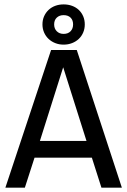

<svg xmlns="http://www.w3.org/2000/svg" viewBox="-20 -870 590 890"><path d="M544.9 0H450.2L405.8 -139.2H140.1L95.2 0H4.9L216.8 -638.2H335.9ZM380.9 -216.8 272.9 -558.1 165 -216.8ZM274.9 -849.6Q295.9 -849.6 314 -843Q332 -836.4 345.2 -824Q358.4 -811.5 365.7 -794.4Q373 -777.3 373 -756.8Q373 -736.8 365.7 -719.5Q358.4 -702.1 345.2 -689.7Q332 -677.2 314 -670.2Q295.9 -663.1 274.9 -663.1Q253.9 -663.1 236.1 -670.2Q218.3 -677.2 205.1 -689.7Q191.9 -702.1 184.3 -719.5Q176.8 -736.8 176.8 -756.8Q176.8 -777.3 184.3 -794.4Q191.9 -811.5 205.1 -824Q218.3 -836.4 236.1 -843Q253.9 -849.6 274.9 -849.6ZM274.9 -799.8Q255.4 -799.8 243.2 -788.3Q231 -776.9 231 -756.8Q231 -737.3 243.2 -725.1Q255.4 -712.9 274.9 -712.9Q295.4 -712.9 307.1 -725.1Q318.8 -737.3 318.8 -756.8Q318.8 -776.9 307.1 -788.3Q295.4 -799.8 274.9 -799.8ZM0 -638.2Z"/></svg>

Font: Code New Roman
Style: Regular
Weight: 400
Monospace: yes
Designer: Sam Radian
Foundry: Code New Roman
Version: Version 2.00 November 29, 2014